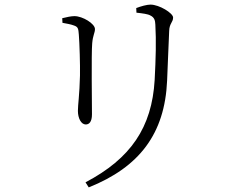

<svg xmlns="http://www.w3.org/2000/svg" viewBox="-20 -760 1040 833"><path d="M351 31 365 53C585 -35 695 -180 705 -410C708 -472 711 -567 714 -626C715 -659 731 -663 731 -684C731 -703 671 -740 633 -740C617 -740 592 -733 571 -725L572 -705C599 -702 622 -699 632 -693C651 -684 653 -670 654 -653C658 -583 656 -508 651 -413C639 -207 547 -72 351 31ZM352 -220C366 -220 379 -230 379 -264C379 -299 376 -529 380 -572C383 -608 392 -617 392 -634C392 -657 339 -690 303 -690C290 -690 269 -686 250 -681L251 -661C272 -657 286 -655 302 -649C319 -643 320 -635 322 -610C325 -574 328 -478 327 -432C325 -348 318 -306 318 -279C318 -247 332 -220 352 -220Z"/></svg>

Font: Source Han Serif CN Light
Style: Regular
Weight: 300
Designer: Ryoko NISHIZUKA 西塚涼子 (kana & ideographs); Frank Grießhammer (Latin, Greek & Cyrillic); Wenlong ZHANG 张文龙 (bopomofo); San
Foundry: Adobe
Version: Version 2.003;hotconv 1.1.1;makeotfexe 2.6.0